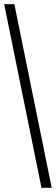

<svg xmlns="http://www.w3.org/2000/svg" viewBox="-20 -780 268 921"><path d="M179 121H228L49 -760H0Z"/></svg>

Font: Noto Serif Bengali ExtraCondensed
Style: Regular
Weight: 400
Width: 2
Designer: Juan Bruce, Universal Thirst, Indian Type Foundry and the Monotype Design Team.
Foundry: Monotype Imaging Inc.
Version: Version 2.003